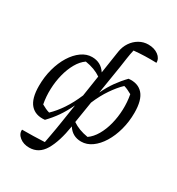

<svg xmlns="http://www.w3.org/2000/svg" viewBox="-217 -872 1119 1213"><g transform="rotate(30 343.0 -265.5)"><path d="M179 3Q112 10 75.5 -31Q39 -72 39 -165Q39 -230 55 -289Q71 -348 99 -393Q127 -438 163.5 -464Q200 -490 240 -490Q305 -490 340 -436L365 -601Q371 -640 391.5 -670.5Q412 -701 442.5 -718.5Q473 -736 508 -736Q552 -736 581 -714.5Q610 -693 609 -661Q525 -664 445 -656Q438 -627 433 -592Q428 -557 423 -523L390 -318Q415 -370 443.5 -410Q472 -450 507 -486Q574 -493 610.5 -452Q647 -411 647 -318Q647 -253 631 -194Q615 -135 587 -89.5Q559 -44 522.5 -18Q486 8 445 8Q381 8 347 -46Q328 73 289 139Q250 205 180 205Q138 205 110 182.5Q82 160 85 129Q128 129 167 128Q206 127 249 125Q255 92 259.5 68Q264 44 268.5 17.5Q273 -9 279 -48L298 -171Q272 -116 243.5 -75Q215 -34 179 3ZM121 -76Q135 -68 149.5 -61Q164 -54 179 -50Q216 -85 249.5 -135Q283 -185 311 -251L334 -402Q288 -434 219 -445Q187 -423 164 -382.5Q141 -342 128 -291Q115 -240 113 -184.5Q111 -129 121 -76ZM352 -81Q398 -49 466 -38Q498 -60 521.5 -100.5Q545 -141 558 -192Q571 -243 573 -298.5Q575 -354 565 -407Q550 -415 536 -422Q522 -429 506 -433Q471 -399 437.5 -350Q404 -301 377 -237Z"/></g></svg>

Font: Piazzolla
Style: Italic
Weight: 400
Italic angle: -11.3°
Designer: Juan Pablo del Peral
Foundry: Huerta Tipografica
Version: Version 1.330